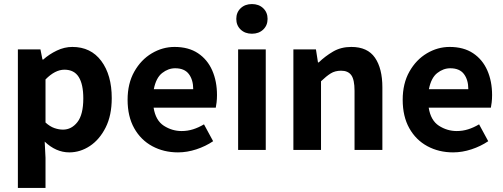

<svg xmlns="http://www.w3.org/2000/svg" viewBox="-20 -738 2478 945"><path d="M68 187V-495H179L189 -445H193Q222 -471 259.5 -489Q297 -507 336 -507Q427 -507 478.5 -438Q530 -369 530 -255Q530 -170 500 -110.5Q470 -51 422.5 -19.5Q375 12 321 12Q288 12 257.5 -1.5Q227 -15 200 -41L204 39V187ZM290 -100Q332 -100 361 -137Q390 -174 390 -254Q390 -323 367.5 -359Q345 -395 297 -395Q251 -395 204 -347V-135Q226 -115 248 -107.5Q270 -100 290 -100Z M856 12Q786 12 729.5 -18.5Q673 -49 640.5 -107Q608 -165 608 -247Q608 -327 641 -385.5Q674 -444 727 -475.5Q780 -507 839 -507Q908 -507 954.5 -476Q1001 -445 1024.5 -391.5Q1048 -338 1048 -270Q1048 -251 1046 -234Q1044 -217 1042 -208H736Q746 -145 786.5 -119Q827 -93 874 -93Q903 -93 930 -101.5Q957 -110 984 -126L1029 -43Q992 -18 946.5 -3Q901 12 856 12ZM842 -402Q808 -402 778 -378.5Q748 -355 737 -299H931Q931 -345 909.5 -373.5Q888 -402 842 -402Z M1152 0V-495H1288V0ZM1220 -572Q1186 -572 1164.5 -592.5Q1143 -613 1143 -645Q1143 -677 1164.5 -697.5Q1186 -718 1220 -718Q1254 -718 1275.5 -697.5Q1297 -677 1297 -645Q1297 -613 1275.5 -592.5Q1254 -572 1220 -572Z M1424 0V-495H1535L1545 -431H1549Q1580 -461 1619 -484Q1658 -507 1709 -507Q1789 -507 1825.5 -454Q1862 -401 1862 -308V0H1725V-291Q1725 -346 1709 -368Q1693 -390 1659 -390Q1629 -390 1607.5 -376.5Q1586 -363 1560 -338V0Z M2210 12Q2140 12 2083.5 -18.5Q2027 -49 1994.5 -107Q1962 -165 1962 -247Q1962 -327 1995 -385.5Q2028 -444 2081 -475.5Q2134 -507 2193 -507Q2262 -507 2308.5 -476Q2355 -445 2378.5 -391.5Q2402 -338 2402 -270Q2402 -251 2400 -234Q2398 -217 2396 -208H2090Q2100 -145 2140.5 -119Q2181 -93 2228 -93Q2257 -93 2284 -101.5Q2311 -110 2338 -126L2383 -43Q2346 -18 2300.5 -3Q2255 12 2210 12ZM2196 -402Q2162 -402 2132 -378.5Q2102 -355 2091 -299H2285Q2285 -345 2263.5 -373.5Q2242 -402 2196 -402Z"/></svg>

Font: Assistant
Style: Bold
Weight: 700
Designer: Hebrew By Ben Nathan, Latin by Paul Hunt
Version: Version 3.000